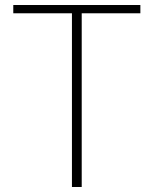

<svg xmlns="http://www.w3.org/2000/svg" viewBox="-20 -746 613 766"><path d="M267 -693H33V-726H540V-693H306V0H267Z"/></svg>

Font: SpoqaHanSansJP-Thin
Style: Regular
Weight: 250
Designer: [Source Han Sans]
Ryoko NISHIZUKA  (kana & ideographs); Paul D. Hunt (Latin, Greek & Cyrillic); Wenlong ZHANG  (bopomofo
Foundry: Spoqa (http://bi.spoqa.com)
Version: Version 1.002.20150607